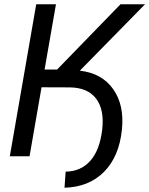

<svg xmlns="http://www.w3.org/2000/svg" viewBox="-20 -731 698 898"><path d="M118.2 0H25.9L149.4 -710.9H241.7L188.5 -405.8H247.1L543.5 -710.9H658.2L353.5 -400.4Q456.5 -388.7 509.3 -314.2Q562 -239.7 550.3 -125.5Q537.6 1 466.8 72.5Q396 144 281.7 147L287.1 71.8Q358.4 70.8 402.6 20.8Q446.8 -29.3 458 -125Q468.8 -218.8 429 -270.3Q389.2 -321.8 304.7 -322.3L174.3 -322.8Z"/></svg>

Font: Roboto
Style: Italic
Weight: 400
Italic angle: -12°
Designer: Google
Version: Version 2.134; 2016; ttfautohint (v1.6)